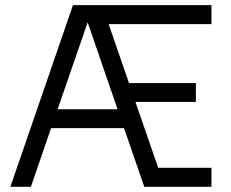

<svg xmlns="http://www.w3.org/2000/svg" viewBox="-20 -720 890 740"><path d="M20 0 261.2 -700.2H794.9V-627H398.9L477.1 -399.9H734.9V-327.1H502L589.8 -73.2H794.9V0H536.1L458 -226.1H176.8L99.1 0ZM202.1 -298.8H433.1L317.9 -633.8Z"/></svg>

Font: Uncut Sans
Style: Regular
Weight: 400
Designer: Kasper Nordkvist
Foundry: UNCUT.wtf
Version: Version 1.304;Glyphs 3.2 (3246)